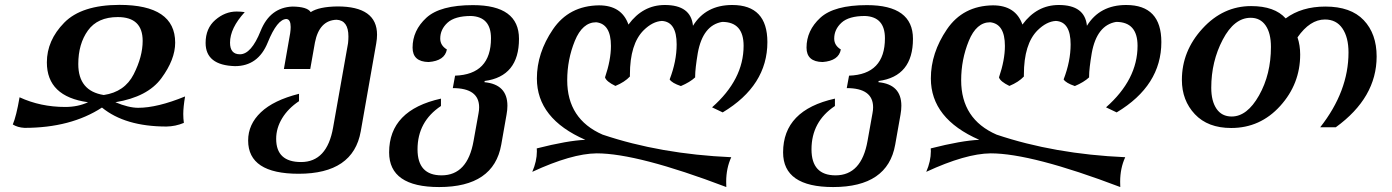

<svg xmlns="http://www.w3.org/2000/svg" viewBox="-20 -507 5628 776"><path d="M79.1 9.8Q51.3 8.3 31.7 -3.9Q45.9 -37.1 59.1 -113.8Q143.6 -74.7 243.7 -74.7Q294.9 -74.7 335.9 -93.8Q169.4 -116.7 169.4 -254.9Q169.4 -343.8 239.5 -415.3Q309.6 -486.8 462.4 -487.3Q688 -487.3 688 -334.5Q688 -266.6 632.3 -190.9Q576.7 -115.2 446.3 -93.8Q500 -71.3 538.6 -71.3Q615.7 -71.3 728 -117.2Q720.7 -73.7 720.7 -46.4Q720.7 -27.8 723.1 -10.3Q689 3.9 652.8 4.4Q485.8 4.4 392.1 -72.3Q266.1 9.8 79.1 9.8ZM399.4 -123Q483.9 -135.3 520.3 -206.8Q556.6 -278.3 556.6 -341.8Q556.6 -438 456.1 -438Q374.5 -438 335.4 -383.8Q296.4 -329.6 296.4 -248Q296.4 -139.2 399.4 -123Z M1187 195.3Q982.9 195.3 982.9 61Q982.9 -4.4 1034.4 -53.2Q1085.9 -102.1 1188.5 -127.9V-98.1Q1144.5 -68.8 1120.4 -29.1Q1096.2 10.7 1096.2 54.2Q1096.2 147.9 1196.8 147.9Q1301.8 147.9 1326.2 8.8L1386.7 -332.5Q1388.2 -347.2 1388.2 -359.4Q1388.2 -424.8 1340.3 -427.2Q1270.5 -424.8 1252.9 -335.4L1233.9 -228H1127.4L1152.8 -373Q1154.8 -387.2 1154.8 -397.9Q1154.8 -428.2 1138.2 -430.2Q1100.6 -430.2 1062 -335Q1023.4 -239.7 929.7 -239.7Q811 -243.2 811 -333.5Q811 -392.6 850.3 -426.5Q889.6 -460.4 936 -460.4Q954.1 -460.4 969.2 -458Q909.7 -393.1 909.7 -334.5Q909.7 -287.6 949.7 -287.6Q995.6 -287.6 1033.4 -382.1Q1071.3 -476.6 1161.6 -480.5Q1221.7 -480 1235.8 -458Q1269 -480 1344.2 -481Q1503.9 -481 1503.9 -366.7Q1503.9 -350.1 1500.5 -331.1L1438 23.9Q1407.7 195.3 1187 195.3Z M1754.9 249Q1552.7 249 1552.7 108.9Q1552.7 -62 1762.2 -108.4V-78.6Q1667.5 -15.6 1667.5 96.7Q1667.5 201.7 1764.6 201.7Q1869.6 201.7 1894 62.5L1914.1 -49.3Q1916.5 -62 1916.5 -73.2Q1916.5 -150.9 1810.1 -150.9L1819.3 -201.2Q1964.4 -206.1 1964.4 -352.5Q1964.4 -439 1883.8 -442.4Q1818.4 -442.4 1788.8 -415.3Q1759.3 -388.2 1759.3 -351.1Q1759.3 -323.2 1786.1 -307.1Q1777.8 -261.2 1712.4 -256.3Q1647.5 -257.3 1647.5 -314.5Q1647.5 -383.8 1703.1 -435.1Q1758.8 -486.3 1891.6 -486.3Q2077.6 -486.3 2077.6 -350.1Q2077.6 -198.2 1939 -179.7L1938 -174.8Q2030.8 -166 2030.8 -79.6Q2030.8 -63 2027.3 -43.9L2005.9 77.6Q1975.6 249 1754.9 249Z M2915.5 249Q2557.1 112.8 2391.6 112.8Q2290.5 113.8 2131.3 187.5Q2149.9 144.5 2149.9 104.5L2149.4 92.8Q2274.4 61 2345.7 58.1Q2149.9 -27.3 2149.9 -189.9Q2149.9 -293 2214.8 -388.4Q2279.8 -483.9 2400.9 -485.4Q2492.7 -485.4 2520 -407.7Q2578.1 -486.8 2667 -486.8Q2772.5 -486.8 2780.8 -402.8Q2832.5 -486.8 2939.5 -486.8Q3081.5 -486.8 3081.5 -336.9Q3081.5 -161.1 2900.9 -52.7L2857.9 -73.2Q2985.4 -185.5 2985.4 -321.8Q2985.4 -418.5 2898.9 -418.5Q2820.8 -405.3 2800.3 -293Q2789.6 -229 2789.6 -199.2V-194.3Q2768.6 -174.8 2731.9 -159.2Q2695.8 -171.4 2686.5 -186Q2714.8 -259.3 2714.8 -327.6Q2714.8 -418.9 2655.3 -422.4Q2617.7 -420.4 2581.5 -384.8Q2525.9 -329.6 2525.9 -205.1V-197.8Q2504.9 -175.3 2467.3 -159.7Q2430.2 -177.7 2425.3 -194.3Q2449.2 -264.6 2449.2 -321.3Q2449.2 -410.6 2389.6 -417Q2334 -417 2303.2 -341.6Q2272.5 -266.1 2272.5 -182.6Q2272.5 -25.4 2415.5 37.1Q2648.9 115.7 2935.5 128.4Q2915 172.9 2915 227.5Z M3347.2 249Q3145 249 3145 108.9Q3145 -62 3354.5 -108.4V-78.6Q3259.8 -15.6 3259.8 96.7Q3259.8 201.7 3356.9 201.7Q3461.9 201.7 3486.3 62.5L3506.3 -49.3Q3508.8 -62 3508.8 -73.2Q3508.8 -150.9 3402.3 -150.9L3411.6 -201.2Q3556.6 -206.1 3556.6 -352.5Q3556.6 -439 3476.1 -442.4Q3410.6 -442.4 3381.1 -415.3Q3351.6 -388.2 3351.6 -351.1Q3351.6 -323.2 3378.4 -307.1Q3370.1 -261.2 3304.7 -256.3Q3239.7 -257.3 3239.7 -314.5Q3239.7 -383.8 3295.4 -435.1Q3351.1 -486.3 3483.9 -486.3Q3669.9 -486.3 3669.9 -350.1Q3669.9 -198.2 3531.2 -179.7L3530.3 -174.8Q3623 -166 3623 -79.6Q3623 -63 3619.6 -43.9L3598.1 77.6Q3567.9 249 3347.2 249Z M4507.8 249Q4149.4 112.8 3983.9 112.8Q3882.8 113.8 3723.6 187.5Q3742.2 144.5 3742.2 104.5L3741.7 92.8Q3866.7 61 3938 58.1Q3742.2 -27.3 3742.2 -189.9Q3742.2 -293 3807.1 -388.4Q3872.1 -483.9 3993.2 -485.4Q4085 -485.4 4112.3 -407.7Q4170.4 -486.8 4259.3 -486.8Q4364.7 -486.8 4373 -402.8Q4424.8 -486.8 4531.7 -486.8Q4673.8 -486.8 4673.8 -336.9Q4673.8 -161.1 4493.2 -52.7L4450.2 -73.2Q4577.6 -185.5 4577.6 -321.8Q4577.6 -418.5 4491.2 -418.5Q4413.1 -405.3 4392.6 -293Q4381.8 -229 4381.8 -199.2V-194.3Q4360.8 -174.8 4324.2 -159.2Q4288.1 -171.4 4278.8 -186Q4307.1 -259.3 4307.1 -327.6Q4307.1 -418.9 4247.6 -422.4Q4210 -420.4 4173.8 -384.8Q4118.2 -329.6 4118.2 -205.1V-197.8Q4097.2 -175.3 4059.6 -159.7Q4022.5 -177.7 4017.6 -194.3Q4041.5 -264.6 4041.5 -321.3Q4041.5 -410.6 3981.9 -417Q3926.3 -417 3895.5 -341.6Q3864.7 -266.1 3864.7 -182.6Q3864.7 -25.4 4007.8 37.1Q4241.2 115.7 4527.8 128.4Q4507.3 172.9 4507.3 227.5Z M4958 -36.1Q5020.5 -36.1 5068.6 -121.3Q5116.7 -206.5 5116.7 -317.4Q5116.7 -373 5095.2 -404.1Q5073.7 -435.1 5034.7 -435.1Q4968.3 -435.1 4921.9 -346.7Q4875.5 -258.3 4875.5 -152.3Q4875.5 -98.6 4896.7 -67.4Q4918 -36.1 4958 -36.1ZM4956.1 10.3Q4861.8 10.3 4809.3 -45.4Q4756.8 -101.1 4756.8 -184.1Q4756.8 -300.8 4840.1 -391.6Q4923.3 -482.4 5036.6 -482.4Q5131.8 -482.4 5176.3 -432.6Q5240.7 -480.5 5336.9 -480.5Q5439.5 -480.5 5491.7 -425.5Q5543.9 -370.6 5543.9 -278.8Q5543.9 -112.3 5378.9 7.3H5315.9Q5430.2 -138.2 5430.2 -294.9Q5430.2 -356.4 5405.5 -392.3Q5380.9 -428.2 5335 -428.2Q5274.4 -428.2 5224.1 -356Q5234.9 -323.7 5234.9 -286.6Q5234.9 -168 5154.3 -78.9Q5073.7 10.3 4956.1 10.3Z"/></svg>

Font: Kelvinch
Style: Bold Italic
Weight: 700
Italic angle: -10°
Designer: Paul James Miller
Foundry: High-Logic / Made with FontCreator
Version: Version 3.30 September 23, 2016